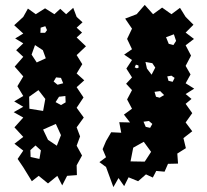

<svg xmlns="http://www.w3.org/2000/svg" viewBox="-20 -738 847 784"><path d="M413 -56 386 -76 413 -96 399 -129 413 -162 434 -198 475 -196 467 -239 511 -238 486 -270 519 -294 499 -332 519 -370 495 -396 519 -422 496 -458 519 -493 487 -515 519 -537 499 -579 519 -621 491 -662 538 -680 571 -718 605 -680 642 -707 680 -680 715 -706 738 -669 770 -637 738 -605 772 -579 738 -553 760 -511 738 -469 758 -434 738 -398 773 -376 738 -354 762 -334 738 -314 765 -276 738 -238 765 -202 729 -174 739 -133 704 -111 707 -70 666 -69 652 -37 618 -40 604 -13 576 -26 544 2 505 -14 487 22 464 -11 443 26ZM75 -55 52 -89 75 -123 39 -151 75 -179 39 -218 75 -258 36 -280 75 -302 38 -324 75 -346 51 -386 75 -426 40 -466 75 -506 46 -533 75 -561 42 -581 75 -601 38 -635 75 -669 94 -703 126 -680 164 -704 202 -680 226 -702 250 -680 279 -706 293 -669 317 -647 293 -625 315 -605 293 -585 331 -549 293 -513 316 -476 293 -438 324 -410 293 -382 321 -340 293 -298 322 -258 293 -218 307 -181 293 -143 315 -103 293 -63 294 -23 254 -20 234 19 214 -20 176 11 138 -20 110 2ZM172 -615 165 -631 146 -625 145 -604H164ZM690 -598 658 -586 669 -559 688 -554 699 -571ZM155 -533 123 -554 109 -515 130 -483 167 -500ZM602 -480 574 -485 580 -458 599 -433 614 -462ZM545 -471 535 -474 530 -463 539 -459 546 -462ZM680 -429 663 -426 668 -408 685 -404 693 -420ZM229 -420 209 -422 199 -405 215 -392 238 -398ZM165 -334 137 -370 99 -343 100 -294 156 -285ZM634 -366 611 -363 617 -343 632 -339 650 -350ZM247 -346 221 -343 207 -321 229 -309 248 -320ZM602 -232 588 -244 566 -241 575 -220 593 -216ZM229 -186 208 -232 156 -209 176 -167 212 -143ZM567 -159 524 -135 513 -79 571 -78 597 -118ZM125 -144 104 -125 105 -97 141 -89 147 -124Z"/></svg>

Font: Rubik Gemstones
Style: Regular
Weight: 400
Designer: Hubert and Fischer, NaN
Foundry: Hubert and Fischer, NaN
Version: Version 2.200